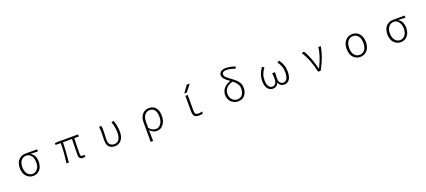

<svg xmlns="http://www.w3.org/2000/svg" viewBox="104 -2513 9793 4418"><g transform="rotate(-20 5000.0 -304.5)"><path d="M493.2 12.7Q394.5 12.7 327.1 -60.5Q259.8 -133.8 259.8 -260.7Q259.8 -394.5 328.1 -463.9Q396.5 -533.2 496.1 -533.2H782.2V-481.4Q674.8 -488.3 605.5 -488.3V-484.4Q719.7 -420.9 719.7 -255.9Q719.7 -130.9 655.3 -59.1Q590.8 12.7 493.2 12.7ZM493.2 -37.1Q566.4 -37.1 614.3 -98.1Q662.1 -159.2 662.1 -258.8Q662.1 -351.6 617.2 -417.5Q572.3 -483.4 495.1 -483.4Q418.9 -483.4 370.1 -425.8Q321.3 -368.2 321.3 -260.7Q321.3 -160.2 370.1 -98.6Q418.9 -37.1 493.2 -37.1Z M1707 12.7Q1656.2 12.7 1633.3 -13.7Q1610.4 -40 1610.4 -97.7Q1610.4 -134.8 1613.3 -283.7Q1616.2 -432.6 1617.2 -482.4H1396.5Q1396.5 -334 1364.3 2.9L1304.7 0Q1342.8 -251 1342.8 -482.4H1215.8V-528.3L1290 -533.2H1784.2V-482.4H1673.8Q1665 -310.5 1665 -91.8Q1665 -37.1 1716.8 -37.1Q1727.5 -37.1 1760.7 -43L1769.5 2.9Q1736.3 12.7 1707 12.7Z M2493.2 12.7Q2404.3 12.7 2353.5 -37.1Q2302.7 -86.9 2302.7 -191.4Q2302.7 -225.6 2304.7 -293Q2306.6 -360.4 2306.6 -394.5Q2306.6 -479.5 2298.8 -533.2H2355.5Q2363.3 -489.3 2363.3 -412.1Q2363.3 -377.9 2359.9 -299.3Q2356.4 -220.7 2356.4 -189.5Q2356.4 -109.4 2395.5 -73.2Q2434.6 -37.1 2496.1 -37.1Q2565.4 -37.1 2607.9 -93.3Q2650.4 -149.4 2650.4 -259.8Q2650.4 -408.2 2602.5 -531.2L2659.2 -546.9Q2710.9 -406.2 2710.9 -259.8Q2710.9 -129.9 2649.4 -58.6Q2587.9 12.7 2493.2 12.7Z M3295.9 199.2V-281.2Q3295.9 -407.2 3360.8 -477.1Q3425.8 -546.9 3522.5 -546.9Q3629.9 -546.9 3686.5 -474.6Q3743.2 -402.3 3743.2 -275.4Q3743.2 -144.5 3678.2 -65.9Q3613.3 12.7 3524.4 12.7Q3423.8 12.7 3351.6 -70.3Q3354.5 66.4 3355.5 199.2ZM3519.5 -38.1Q3588.9 -38.1 3636.2 -104Q3683.6 -169.9 3683.6 -275.4Q3683.6 -377 3643.6 -436.5Q3603.5 -496.1 3520.5 -496.1Q3449.2 -496.1 3400.9 -439Q3352.5 -381.8 3352.5 -271.5V-123Q3392.6 -74.2 3433.1 -56.2Q3473.6 -38.1 3519.5 -38.1Z M4525.4 -753.9H4600.6L4463.9 -583H4404.3ZM4465.8 -155.3Q4465.8 -83 4485.8 -60.5Q4505.9 -38.1 4562.5 -38.1Q4603.5 -38.1 4647.5 -54.7V-2.9Q4604.5 10.7 4556.6 10.7Q4472.7 10.7 4440.9 -24.4Q4409.2 -59.6 4409.2 -152.3V-522.5H4465.8Z M5506.8 -37.1Q5589.8 -37.1 5631.8 -92.3Q5673.8 -147.5 5673.8 -239.3Q5673.8 -308.6 5639.6 -358.9Q5605.5 -409.2 5543 -458Q5443.4 -436.5 5387.7 -376.5Q5332 -316.4 5332 -231.4Q5332 -145.5 5383.8 -91.3Q5435.5 -37.1 5506.8 -37.1ZM5725.6 -763.7 5710 -713.9Q5585 -759.8 5498 -759.8Q5445.3 -759.8 5418.5 -740.2Q5391.6 -720.7 5391.6 -692.4Q5391.6 -679.7 5395.5 -667.5Q5399.4 -655.3 5404.3 -645.5Q5409.2 -635.7 5420.4 -623Q5431.6 -610.4 5439.5 -602.5Q5447.3 -594.7 5464.8 -581.1Q5482.4 -567.4 5491.7 -560.1Q5501 -552.7 5523.4 -536.6Q5545.9 -520.5 5555.7 -513.7Q5596.7 -483.4 5622.6 -460.4Q5648.4 -437.5 5676.8 -403.8Q5705.1 -370.1 5719.2 -329.6Q5733.4 -289.1 5733.4 -241.2Q5733.4 -126 5672.9 -56.6Q5612.3 12.7 5505.9 12.7Q5414.1 12.7 5344.2 -53.2Q5274.4 -119.1 5274.4 -227.5Q5274.4 -326.2 5336.9 -395Q5399.4 -463.9 5500 -490.2Q5418.9 -545.9 5376.5 -591.8Q5334 -637.7 5334 -693.4Q5334 -742.2 5376 -774.9Q5418 -807.6 5500 -807.6Q5596.7 -807.6 5725.6 -763.7Z M6359.4 12.7Q6284.2 12.7 6234.4 -52.7Q6184.6 -118.2 6184.6 -242.2Q6184.6 -393.6 6291 -546.9L6341.8 -518.6Q6290 -447.3 6266.1 -383.8Q6242.2 -320.3 6242.2 -232.4Q6242.2 -139.6 6276.4 -88.4Q6310.5 -37.1 6362.3 -37.1Q6409.2 -37.1 6439.9 -71.8Q6470.7 -106.4 6470.7 -185.5Q6470.7 -266.6 6463.9 -330.1H6532.2Q6526.4 -264.6 6526.4 -185.5Q6526.4 -106.4 6557.1 -71.8Q6587.9 -37.1 6634.8 -37.1Q6688.5 -37.1 6721.2 -88.9Q6753.9 -140.6 6753.9 -242.2Q6753.9 -328.1 6732.4 -388.7Q6710.9 -449.2 6660.2 -521.5L6711.9 -546.9Q6762.7 -472.7 6788.1 -404.3Q6813.5 -335.9 6813.5 -244.1Q6813.5 -117.2 6766.6 -52.2Q6719.7 12.7 6640.6 12.7Q6594.7 12.7 6557.1 -11.2Q6519.5 -35.2 6501 -82H6497.1Q6460 12.7 6359.4 12.7Z M7531.2 0H7469.7Q7397.5 -326.2 7260.7 -529.3L7319.3 -546.9Q7377.9 -457 7429.2 -321.3Q7480.5 -185.5 7507.8 -59.6H7512.7Q7650.4 -338.9 7668 -533.2H7726.6Q7690.4 -282.2 7531.2 0Z M8264.6 -265.6Q8264.6 -396.5 8331.5 -471.7Q8398.4 -546.9 8501 -546.9Q8603.5 -546.9 8669.9 -471.7Q8736.3 -396.5 8736.3 -265.6Q8736.3 -135.7 8669.9 -61.5Q8603.5 12.7 8501 12.7Q8398.4 12.7 8331.5 -61.5Q8264.6 -135.7 8264.6 -265.6ZM8501 -496.1Q8419.9 -496.1 8373 -433.1Q8326.2 -370.1 8326.2 -265.6Q8326.2 -161.1 8373 -99.1Q8419.9 -37.1 8501 -37.1Q8582 -37.1 8628.4 -99.1Q8674.8 -161.1 8674.8 -265.6Q8674.8 -370.1 8627.9 -433.1Q8581.1 -496.1 8501 -496.1Z M9493.2 12.7Q9394.5 12.7 9327.1 -60.5Q9259.8 -133.8 9259.8 -260.7Q9259.8 -394.5 9328.1 -463.9Q9396.5 -533.2 9496.1 -533.2H9782.2V-481.4Q9674.8 -488.3 9605.5 -488.3V-484.4Q9719.7 -420.9 9719.7 -255.9Q9719.7 -130.9 9655.3 -59.1Q9590.8 12.7 9493.2 12.7ZM9493.2 -37.1Q9566.4 -37.1 9614.3 -98.1Q9662.1 -159.2 9662.1 -258.8Q9662.1 -351.6 9617.2 -417.5Q9572.3 -483.4 9495.1 -483.4Q9418.9 -483.4 9370.1 -425.8Q9321.3 -368.2 9321.3 -260.7Q9321.3 -160.2 9370.1 -98.6Q9418.9 -37.1 9493.2 -37.1Z"/></g></svg>

Font: GenEi Gothic M Light
Style: Regular
Weight: 300
Designer: o_tamon (Modified); [Source Han Sans]
Ryoko NISHIZUKA  (kana & ideographs); Paul D. Hunt (Latin, Greek & Cyrillic); Wenl
Version: Version 1.1a;Original Version 1.004